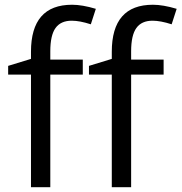

<svg xmlns="http://www.w3.org/2000/svg" viewBox="-20 -785 761 805"><path d="M666 -472.2H529.8V0H448.7V-472.2H353V-508.8L448.7 -538.1V-567.9Q448.7 -765.1 621.1 -765.1Q663.6 -765.1 720.7 -748L699.7 -683.1Q652.8 -698.2 619.6 -698.2Q573.7 -698.2 551.8 -667.7Q529.8 -637.2 529.8 -569.8V-535.2H666ZM327.1 -472.2H190.9V0H109.9V-472.2H14.2V-508.8L109.9 -538.1V-567.9Q109.9 -765.1 282.2 -765.1Q324.7 -765.1 381.8 -748L360.8 -683.1Q314 -698.2 280.8 -698.2Q234.9 -698.2 212.9 -667.7Q190.9 -637.2 190.9 -569.8V-535.2H327.1Z"/></svg>

Font: f02698313
Style: Regular
Weight: 400
Foundry: Ascender Corporation
Version: Version 1.10